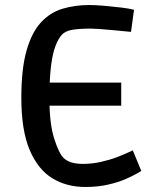

<svg xmlns="http://www.w3.org/2000/svg" viewBox="-20 -731 633 765"><path d="M154 -310V-402H463V-310ZM320 14Q245 14 188 -21Q131 -56 98 -134Q65 -212 65 -341Q65 -456 85.5 -528.5Q106 -601 142.5 -641Q179 -681 228.5 -696Q278 -711 336 -711Q360 -711 394.5 -708Q429 -705 462.5 -701Q496 -697 514 -692L502 -604Q492 -605 470.5 -607Q449 -609 423.5 -611.5Q398 -614 375.5 -615.5Q353 -617 341 -617Q294 -617 266.5 -612Q239 -607 226 -592Q213 -578 201.5 -549Q190 -520 183.5 -469.5Q177 -419 177 -338Q177 -238 196 -178.5Q215 -119 234 -101Q247 -89 266 -83.5Q285 -78 311 -78Q347 -78 382.5 -86Q418 -94 446.5 -105Q475 -116 492 -124Q509 -132 509 -132L543 -50Q543 -50 527 -40.5Q511 -31 481.5 -18Q452 -5 411 4.5Q370 14 320 14Z"/></svg>

Font: Ruda SemiBold
Style: Regular
Weight: 600
Designer: Mariela Monsalve and Angelina Sanchez
Foundry: Mariela Monsalve and Angelina Sanchez
Version: Version 2.001